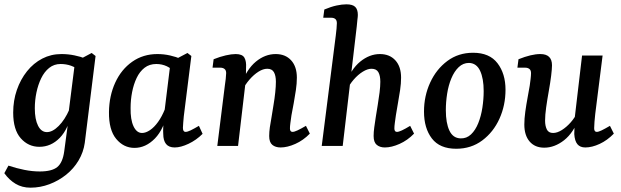

<svg xmlns="http://www.w3.org/2000/svg" viewBox="-28 -675 2874 888"><path d="M113 193Q74 193 44 175Q14 157 -8 126L11 91Q47 103 84 110.5Q121 118 156 118Q212 118 237 97.5Q262 77 269 25L288 -117V-144L319 -389L396 -430L414 -416L364 -14Q358 29 335.5 67Q313 105 278 133Q243 161 200.5 177Q158 193 113 193ZM154 4Q103 4 68 -35.5Q33 -75 33 -154Q33 -210 50 -259Q67 -308 97 -345.5Q127 -383 167.5 -404Q208 -425 256 -425Q287 -425 316 -419Q345 -413 368 -404L342 -346Q323 -363 300.5 -371Q278 -379 252 -379Q222 -379 199.5 -361Q177 -343 162.5 -313Q148 -283 140.5 -247Q133 -211 133 -174Q133 -123 148 -93.5Q163 -64 189 -64Q215 -64 243.5 -92.5Q272 -121 293 -169L306 -162Q289 -79 248.5 -37.5Q208 4 154 4Z M594 9Q544 9 509.5 -32.5Q475 -74 476 -157Q477 -232 505 -293Q533 -354 583.5 -389.5Q634 -425 700 -425Q730 -425 758.5 -418.5Q787 -412 810 -402L785 -335Q766 -358 743.5 -368.5Q721 -379 695 -379Q663 -379 640.5 -361.5Q618 -344 604 -314.5Q590 -285 583 -249Q576 -213 576 -176Q575 -122 589.5 -91Q604 -60 629 -60Q646 -60 665.5 -73Q685 -86 703 -111Q721 -136 735 -171L748 -164Q731 -78 688.5 -34.5Q646 9 594 9ZM780 7Q753 7 740 -9Q727 -25 727 -56Q726 -68 727 -87Q728 -106 729 -129L761 -389L839 -430L857 -416L822 -137Q821 -124 819.5 -108Q818 -92 818 -84Q818 -65 830 -65Q839 -65 853.5 -72Q868 -79 892 -93L909 -56Q880 -27 844 -10Q808 7 780 7Z M1270 7Q1246 7 1231.5 -5Q1217 -17 1217 -46Q1217 -64 1220 -86Q1223 -108 1228 -134Q1232 -160 1237 -189.5Q1242 -219 1245 -247.5Q1248 -276 1248 -297Q1248 -325 1239 -341Q1230 -357 1208 -357Q1189 -357 1167.5 -343.5Q1146 -330 1126 -307Q1106 -284 1092 -256L1086 -282Q1113 -355 1155.5 -390Q1198 -425 1247 -425Q1292 -425 1318.5 -396Q1345 -367 1345 -316Q1345 -289 1340.5 -258.5Q1336 -228 1330.5 -198Q1325 -168 1320 -142Q1317 -121 1315 -106Q1313 -91 1313 -81Q1313 -65 1325 -65Q1333 -65 1348 -72Q1363 -79 1387 -93L1405 -57Q1375 -26 1338 -9.5Q1301 7 1270 7ZM977 0 1012 -280Q1014 -292 1016 -310Q1018 -328 1018 -337Q1018 -350 1010.5 -356Q1003 -362 991 -362H955L960 -401Q990 -413 1016.5 -419Q1043 -425 1062 -425Q1093 -425 1102.5 -408Q1112 -391 1110 -362L1109 -306L1073 0Z M1752 7Q1729 7 1714.5 -5Q1700 -17 1700 -46Q1700 -64 1703 -86Q1706 -108 1710 -134Q1714 -160 1719 -189.5Q1724 -219 1727.5 -247.5Q1731 -276 1731 -297Q1731 -325 1722 -341Q1713 -357 1690 -357Q1672 -357 1650 -343.5Q1628 -330 1608 -307Q1588 -284 1575 -256L1568 -282Q1595 -355 1638 -390Q1681 -425 1729 -425Q1774 -425 1800.5 -396Q1827 -367 1827 -316Q1827 -289 1822.5 -258.5Q1818 -228 1812.5 -198Q1807 -168 1803 -142Q1800 -121 1798 -106Q1796 -91 1796 -81Q1796 -65 1808 -65Q1816 -65 1831 -72Q1846 -79 1869 -93L1887 -57Q1857 -26 1820 -9.5Q1783 7 1752 7ZM1460 0 1525 -511Q1527 -525 1528.5 -542.5Q1530 -560 1530 -568Q1530 -581 1523 -587Q1516 -593 1503 -593H1467L1472 -631Q1503 -644 1528.5 -649.5Q1554 -655 1574 -655Q1603 -655 1615 -643Q1627 -631 1627 -606Q1627 -598 1625 -584Q1623 -570 1622 -553L1557 0Z M2082 13Q2006 13 1969.5 -34.5Q1933 -82 1933 -159Q1933 -231 1961.5 -293Q1990 -355 2041 -393Q2092 -431 2160 -431Q2236 -431 2273 -382.5Q2310 -334 2310 -260Q2310 -188 2282 -126Q2254 -64 2202.5 -25.5Q2151 13 2082 13ZM2102 -35Q2130 -34 2150.5 -53.5Q2171 -73 2184 -105.5Q2197 -138 2203 -177Q2209 -216 2209 -254Q2209 -312 2192.5 -347.5Q2176 -383 2141 -384Q2114 -384 2093.5 -364.5Q2073 -345 2059.5 -312.5Q2046 -280 2040 -241.5Q2034 -203 2034 -165Q2034 -106 2050.5 -71Q2067 -36 2102 -35Z M2489 8Q2446 8 2421.5 -20.5Q2397 -49 2397 -99Q2397 -126 2401.5 -158.5Q2406 -191 2412 -223Q2418 -255 2422 -279Q2424 -293 2426 -309.5Q2428 -326 2428 -337Q2428 -350 2420.5 -356Q2413 -362 2401 -362H2365L2370 -401Q2400 -413 2425 -419Q2450 -425 2471 -425Q2525 -425 2525 -373Q2525 -365 2524 -353Q2523 -341 2521 -324Q2517 -292 2510 -253Q2503 -214 2498 -178.5Q2493 -143 2493 -117Q2493 -93 2501 -76.5Q2509 -60 2530 -60Q2549 -60 2570.5 -73.5Q2592 -87 2611.5 -109Q2631 -131 2644 -159L2651 -132Q2625 -61 2581 -26.5Q2537 8 2489 8ZM2679 7Q2655 7 2642.5 -8Q2630 -23 2628 -55Q2628 -68 2629 -89Q2630 -110 2630 -129L2664 -418H2759L2725 -148Q2723 -130 2721.5 -112Q2720 -94 2720 -82Q2720 -65 2732 -65Q2740 -65 2754.5 -72Q2769 -79 2793 -93L2811 -57Q2781 -26 2745.5 -9.5Q2710 7 2679 7Z"/></svg>

Font: Yrsa Medium
Style: Italic
Weight: 500
Italic angle: -7.10001°
Designer: Anna Giedrys (Yrsa+Rasa design), David Brezina (Yrsa art-direction, Rasa art-direction, design)
Foundry: Rosetta Type Foundry
Version: Version 2.004